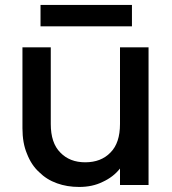

<svg xmlns="http://www.w3.org/2000/svg" viewBox="-20 -740 689 768"><path d="M460 -65.9Q433.1 -31.7 390.1 -12.2Q349.6 7.8 296.9 7.8Q248 7.8 208 -6.8Q166.5 -21.5 136.2 -51.8Q105.5 -79.6 87.9 -125Q69.8 -167.5 69.8 -227.1V-550.8H183.1V-244.1Q183.1 -168 221.2 -129.9Q258.8 -90.8 320.8 -90.8Q384.3 -90.8 421.9 -129.9Q460 -168 460 -244.1V-550.8H574.2V0H460ZM142.1 -634.8V-720.2H507.8V-634.8Z"/></svg>

Font: PoppinsZ Medium
Style: Regular
Weight: 500
Designer: Ninad Kale (Devanagari), Jonny Pinhorn (Latin)
Foundry: Indian Type Foundry
Version: Version 3.002;FEAKit 1.0